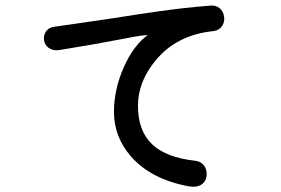

<svg xmlns="http://www.w3.org/2000/svg" viewBox="-20 -741 1040 710"><path d="M184.6 -642.6Q161.1 -640.6 150.4 -625Q140.6 -611.3 142.6 -593.8Q145.5 -575.2 159.2 -564.5Q174.8 -552.7 198.2 -555.7Q268.6 -567.4 331.1 -578.1Q367.2 -585 420.9 -594.7Q461.9 -602.5 478.5 -605.5Q504.9 -610.4 526.4 -611.3Q474.6 -574.2 438.5 -494.1Q401.4 -411.1 401.4 -327.1Q401.4 -236.3 462.9 -164.1Q537.1 -78.1 678.7 -51.8Q708 -46.9 726.6 -59.6Q742.2 -71.3 744.1 -91.8Q746.1 -111.3 735.4 -127.9Q722.7 -144.5 702.1 -146.5Q595.7 -158.2 543.9 -206.1Q490.2 -255.9 490.2 -349.6Q490.2 -438.5 554.7 -516.6Q632.8 -612.3 769.5 -626Q791 -628.9 801.8 -645.5Q811.5 -661.1 808.6 -679.7Q805.7 -699.2 792 -710.9Q775.4 -723.6 752 -719.7Q664.1 -712.9 567.4 -699.2Q509.8 -691.4 399.4 -673.8Q329.1 -663.1 293 -658.2Q233.4 -649.4 184.6 -642.6Z"/></svg>

Font: GungsuhChe
Style: Regular
Weight: 400
Monospace: yes
Version: Version 2.21